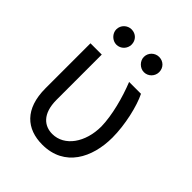

<svg xmlns="http://www.w3.org/2000/svg" viewBox="-211 -874 1008 1008"><g transform="rotate(45 292.5 -370.0)"><path d="M76.7 -545.5V-211.6C76.7 -58.2 157.7 9.9 274.1 9.9C438.9 9.9 508.5 -127.8 508.5 -277C508.5 -372.2 481.5 -485.8 451.7 -545.5H363.6C396.3 -464.5 424.7 -358 426.1 -277C426.1 -159.1 362.2 -66.8 271.3 -66.8C214.5 -66.8 160.5 -103.7 160.5 -210.2V-545.5ZM120.7 -693.2C120.7 -663.4 147.7 -636.4 177.6 -636.4C210.2 -636.4 234.4 -663.4 234.4 -693.2C234.4 -725.9 210.2 -750 177.6 -750C147.7 -750 120.7 -725.9 120.7 -693.2ZM325.3 -693.2C325.3 -663.4 352.3 -636.4 382.1 -636.4C414.8 -636.4 438.9 -663.4 438.9 -693.2C438.9 -725.9 414.8 -750 382.1 -750C352.3 -750 325.3 -725.9 325.3 -693.2Z"/></g></svg>

Font: Magic Ui Pro
Style: Regular
Weight: 400
Designer: Stefan Endress, Andreas Faust
Version: Version 1.000;FEAKit 1.0